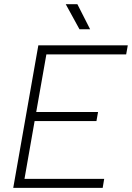

<svg xmlns="http://www.w3.org/2000/svg" viewBox="-20 -914 642 934"><path d="M44.4 0 158.7 -649.4 166.5 -693.4H601.6L593.8 -649.4H205.6L156.2 -369.1H457L449.2 -325.2H148.4L99.1 -43.9H486.8L479.5 0ZM366.7 -771.5 299.8 -893.6H356.4L418.5 -771.5Z"/></svg>

Font: Cascadia Code ExtraLight
Style: Italic
Weight: 200
Italic angle: -10°
Monospace: yes
Designer: Aaron Bell
Foundry: Saja Typeworks
Version: Version 2404.023; ttfautohint (v1.8.4)